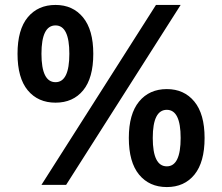

<svg xmlns="http://www.w3.org/2000/svg" viewBox="-20 -749 900 778"><path d="M148 0 612 -729H712L248 0ZM205 -729Q275 -729 316.5 -678.5Q358 -628 358 -531Q358 -433 317 -383Q276 -333 205 -333Q134 -333 92.5 -383Q51 -433 51 -531Q51 -629 92.5 -679Q134 -729 205 -729ZM205 -416Q261 -416 261 -531Q261 -646 205 -646Q148 -646 148 -531Q148 -416 205 -416ZM502 -190Q502 -287 543.5 -337.5Q585 -388 656 -388Q726 -388 767.5 -337.5Q809 -287 809 -190Q809 -92 768 -41.5Q727 9 656 9Q585 9 543.5 -41.5Q502 -92 502 -190ZM656 -75Q712 -75 712 -190Q712 -304 656 -304Q599 -304 599 -190Q599 -75 656 -75Z"/></svg>

Font: Mona Sans
Style: Bold
Weight: 700
Designer: Deni Anggara
Foundry: GitHub
Version: Version 2.000;Glyphs 3.2.3 (3260)